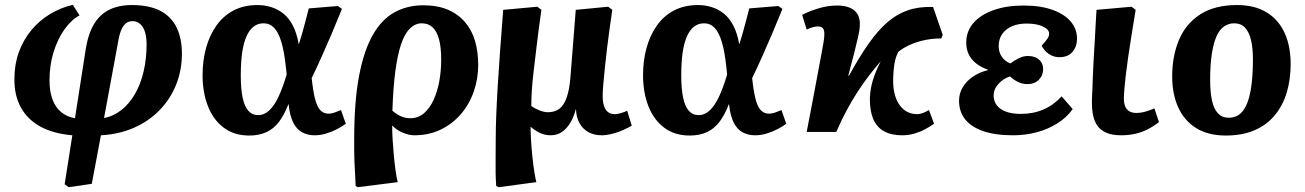

<svg xmlns="http://www.w3.org/2000/svg" viewBox="-20 -549 5431 799"><path d="M266 230 249 218 281 14Q201 7 147.5 -22.5Q94 -52 66.5 -102.5Q39 -153 40 -221Q40 -281 58.5 -332Q77 -383 110 -423Q143 -463 187.5 -490Q232 -517 283 -529L311 -485Q277 -467 248.5 -427Q220 -387 203 -332.5Q186 -278 186 -214Q186 -168 198.5 -135Q211 -102 234.5 -82.5Q258 -63 292 -57L337 -346Q345 -395 361 -429.5Q377 -464 401.5 -486Q426 -508 458 -518Q490 -528 528 -528Q602 -528 648 -503.5Q694 -479 715.5 -433.5Q737 -388 737 -326Q737 -256 712.5 -195.5Q688 -135 642.5 -89Q597 -43 535.5 -16.5Q474 10 400 14L362 216ZM413 -58Q452 -65 485 -91Q518 -117 541.5 -157.5Q565 -198 577.5 -251Q590 -304 590 -365Q590 -394 583.5 -415.5Q577 -437 563.5 -449Q550 -461 532 -461Q517 -461 506 -453.5Q495 -446 487 -429.5Q479 -413 474 -388Z M1017 15Q954 15 910.5 -18Q867 -51 845 -108Q823 -165 823 -236Q823 -297 837.5 -349.5Q852 -402 880.5 -442.5Q909 -483 952 -505.5Q995 -528 1052 -528Q1082 -528 1110 -519Q1138 -510 1160.5 -491.5Q1183 -473 1199 -442Q1215 -411 1223 -366H1224Q1231 -387 1237.5 -410.5Q1244 -434 1251 -460Q1258 -486 1265 -514L1386 -524L1403 -512Q1383 -462 1361.5 -411.5Q1340 -361 1319 -314Q1298 -267 1277 -224L1280 -199Q1286 -152 1294.5 -125.5Q1303 -99 1316 -87.5Q1329 -76 1348 -76Q1359 -76 1372 -80.5Q1385 -85 1399 -91L1419 -34Q1403 -22 1381.5 -11Q1360 0 1336.5 7Q1313 14 1289 14Q1261 14 1238 2Q1215 -10 1200.5 -38.5Q1186 -67 1181 -115H1180Q1163 -71 1141 -42Q1119 -13 1088.5 1Q1058 15 1017 15ZM1054 -70Q1080 -70 1101 -90Q1122 -110 1139.5 -147.5Q1157 -185 1173 -239L1170 -267Q1163 -334 1151 -374Q1139 -414 1121 -433Q1103 -452 1077 -452Q1053 -452 1035 -438Q1017 -424 1005 -396Q993 -368 987.5 -328Q982 -288 982 -235Q982 -180 989.5 -143.5Q997 -107 1013 -88.5Q1029 -70 1054 -70Z M1469 230 1460 225Q1459 195 1457.5 170.5Q1456 146 1455 123.5Q1454 101 1454 78.5Q1454 56 1454 29Q1454 -128 1474.5 -234.5Q1495 -341 1532.5 -405.5Q1570 -470 1623 -498.5Q1676 -527 1741 -527Q1801 -527 1844 -508.5Q1887 -490 1915.5 -456.5Q1944 -423 1957 -378Q1970 -333 1970 -279Q1970 -220 1951 -166.5Q1932 -113 1896.5 -72.5Q1861 -32 1812.5 -9Q1764 14 1704 14Q1683 14 1657 3.5Q1631 -7 1613 -26H1612Q1612 2 1614 34Q1616 66 1619 98.5Q1622 131 1626 159.5Q1630 188 1635 209ZM1688 -57Q1720 -57 1744 -77.5Q1768 -98 1784 -132.5Q1800 -167 1808 -210.5Q1816 -254 1816 -301Q1816 -352 1807 -385.5Q1798 -419 1780 -435.5Q1762 -452 1735 -452Q1708 -452 1686 -430.5Q1664 -409 1649 -364.5Q1634 -320 1625 -251Q1616 -182 1613 -88Q1632 -72 1650 -64.5Q1668 -57 1688 -57Z M2056 230 2045 225Q2043 199 2042.5 171Q2042 143 2042.5 106.5Q2043 70 2043 22Q2043 -13 2045 -66Q2047 -119 2051 -187Q2055 -255 2061 -336Q2067 -417 2074 -508L2216 -521L2233 -508Q2221 -423 2213.5 -360Q2206 -297 2200.5 -250.5Q2195 -204 2193 -170Q2191 -136 2191 -108Q2204 -98 2224 -90Q2244 -82 2260 -82Q2289 -82 2308 -96.5Q2327 -111 2338.5 -144Q2350 -177 2354 -230L2376 -508L2511 -521L2528 -508Q2523 -472 2517 -430.5Q2511 -389 2506 -346.5Q2501 -304 2497 -265.5Q2493 -227 2490.5 -197Q2488 -167 2488 -149Q2488 -127 2493 -110Q2498 -93 2509 -83.5Q2520 -74 2538 -74Q2549 -74 2563 -78Q2577 -82 2590 -88L2609 -26Q2595 -18 2579 -10.5Q2563 -3 2546 2.5Q2529 8 2513.5 11Q2498 14 2485 14Q2452 14 2428 0.5Q2404 -13 2391 -37.5Q2378 -62 2377 -94H2376Q2368 -62 2353 -37.5Q2338 -13 2318 0.5Q2298 14 2272 14Q2246 14 2224.5 3Q2203 -8 2189 -21H2188Q2188 4 2190 36.5Q2192 69 2195.5 103Q2199 137 2203.5 165.5Q2208 194 2212 209Z M2850 15Q2787 15 2743.5 -18Q2700 -51 2678 -108Q2656 -165 2656 -236Q2656 -297 2670.5 -349.5Q2685 -402 2713.5 -442.5Q2742 -483 2785 -505.5Q2828 -528 2885 -528Q2915 -528 2943 -519Q2971 -510 2993.5 -491.5Q3016 -473 3032 -442Q3048 -411 3056 -366H3057Q3064 -387 3070.5 -410.5Q3077 -434 3084 -460Q3091 -486 3098 -514L3219 -524L3236 -512Q3216 -462 3194.5 -411.5Q3173 -361 3152 -314Q3131 -267 3110 -224L3113 -199Q3119 -152 3127.5 -125.5Q3136 -99 3149 -87.5Q3162 -76 3181 -76Q3192 -76 3205 -80.5Q3218 -85 3232 -91L3252 -34Q3236 -22 3214.5 -11Q3193 0 3169.5 7Q3146 14 3122 14Q3094 14 3071 2Q3048 -10 3033.5 -38.5Q3019 -67 3014 -115H3013Q2996 -71 2974 -42Q2952 -13 2921.5 1Q2891 15 2850 15ZM2887 -70Q2913 -70 2934 -90Q2955 -110 2972.5 -147.5Q2990 -185 3006 -239L3003 -267Q2996 -334 2984 -374Q2972 -414 2954 -433Q2936 -452 2910 -452Q2886 -452 2868 -438Q2850 -424 2838 -396Q2826 -368 2820.5 -328Q2815 -288 2815 -235Q2815 -180 2822.5 -143.5Q2830 -107 2846 -88.5Q2862 -70 2887 -70Z M3734 14Q3688 14 3657.5 -3.5Q3627 -21 3613 -56Q3599 -91 3600 -142Q3601 -167 3606 -190.5Q3611 -214 3620.5 -239Q3630 -264 3645 -294Q3619 -264 3595 -232.5Q3571 -201 3548.5 -166.5Q3526 -132 3504 -91Q3482 -50 3460 0H3337Q3352 -77 3363.5 -138Q3375 -199 3383.5 -245Q3392 -291 3398 -322.5Q3404 -354 3407 -372.5Q3410 -391 3410 -397Q3412 -421 3405.5 -430Q3399 -439 3384 -439Q3375 -439 3363 -436Q3351 -433 3337 -426L3318 -487Q3344 -501 3384 -513.5Q3424 -526 3463 -526Q3512 -526 3536.5 -504.5Q3561 -483 3558 -440Q3558 -427 3551.5 -398Q3545 -369 3534.5 -327.5Q3524 -286 3510 -234H3513Q3556 -312 3594.5 -367Q3633 -422 3673 -456.5Q3713 -491 3759 -506.5Q3805 -522 3863 -520L3903 -404L3897 -389Q3857 -389 3823 -381Q3789 -373 3762.5 -360.5Q3736 -348 3718 -333Q3710 -317 3706 -301.5Q3702 -286 3700 -267.5Q3698 -249 3697 -225Q3695 -182 3706 -147.5Q3717 -113 3740.5 -93.5Q3764 -74 3797 -74Q3808 -74 3820 -78.5Q3832 -83 3846 -91L3867 -34Q3850 -22 3829.5 -11Q3809 0 3785 7Q3761 14 3734 14Z M4197 14Q4121 14 4071 -3.5Q4021 -21 3996 -53Q3971 -85 3971 -130Q3971 -161 3987 -187Q4003 -213 4030 -231Q4057 -249 4091 -257V-259Q4063 -269 4043 -284.5Q4023 -300 4012 -321.5Q4001 -343 4001 -372Q4001 -419 4031 -453.5Q4061 -488 4115 -507Q4169 -526 4239 -526Q4310 -526 4360 -508Q4410 -490 4436 -459Q4462 -428 4462 -388Q4462 -356 4443.5 -333.5Q4425 -311 4388 -311Q4372 -311 4357.5 -317.5Q4343 -324 4332 -335Q4321 -346 4315 -359Q4333 -379 4339.5 -389Q4346 -399 4346 -409Q4346 -426 4320.5 -438.5Q4295 -451 4252 -451Q4218 -451 4192 -440Q4166 -429 4151 -408Q4136 -387 4136 -357Q4136 -331 4149.5 -312Q4163 -293 4185 -285Q4200 -297 4219.5 -306.5Q4239 -316 4257 -316Q4287 -316 4304 -301Q4321 -286 4321 -262Q4321 -235 4303 -217Q4285 -199 4256 -199Q4235 -199 4216.5 -208Q4198 -217 4183 -231Q4155 -222 4135 -200Q4115 -178 4115 -151Q4115 -128 4128 -111Q4141 -94 4166 -84.5Q4191 -75 4228 -75Q4280 -75 4322.5 -93.5Q4365 -112 4398 -148L4444 -95Q4419 -60 4380 -35.5Q4341 -11 4294 1.5Q4247 14 4197 14Z M4646 14Q4608 14 4584 3.5Q4560 -7 4547 -25.5Q4534 -44 4529 -68.5Q4524 -93 4524 -119Q4524 -124 4524 -131.5Q4524 -139 4524.5 -148Q4525 -157 4525.5 -168Q4526 -179 4526.5 -192.5Q4527 -206 4527.5 -222Q4528 -238 4529 -256.5Q4530 -275 4531 -296Q4532 -317 4533.5 -341Q4535 -365 4536.5 -391.5Q4538 -418 4539.5 -447Q4541 -476 4543 -508L4689 -521L4706 -508Q4697 -453 4689 -403.5Q4681 -354 4675 -312.5Q4669 -271 4665 -237Q4661 -203 4659 -178Q4657 -153 4657 -138Q4657 -119 4662.5 -106Q4668 -93 4679.5 -86Q4691 -79 4709 -79Q4727 -79 4746.5 -84.5Q4766 -90 4784 -98L4803 -41Q4780 -23 4755.5 -10.5Q4731 2 4703.5 8Q4676 14 4646 14Z M5081 15Q5008 15 4958.5 -15.5Q4909 -46 4883.5 -101.5Q4858 -157 4858 -231Q4858 -317 4887 -384.5Q4916 -452 4976 -490Q5036 -528 5128 -528Q5200 -528 5249.5 -498.5Q5299 -469 5325 -414Q5351 -359 5351 -282Q5351 -219 5335 -165Q5319 -111 5286 -70.5Q5253 -30 5202 -7.5Q5151 15 5081 15ZM5093 -59Q5131 -59 5153 -88.5Q5175 -118 5184.5 -172Q5194 -226 5194 -301Q5194 -349 5186 -382.5Q5178 -416 5161 -434Q5144 -452 5116 -452Q5093 -452 5074 -439Q5055 -426 5042.5 -398Q5030 -370 5023 -325Q5016 -280 5016 -216Q5016 -166 5023.5 -131Q5031 -96 5048.5 -77.5Q5066 -59 5093 -59Z"/></svg>

Font: Literata
Style: Bold Italic
Weight: 700
Italic angle: -2°
Designer: Latin by Veronika Burian and Jose Scaglione. Greek by Irene Vlachou. Cyrillic by Vera Evstafieva
Foundry: TypeTogether
Version: Version 3.103;gftools[0.9.29]